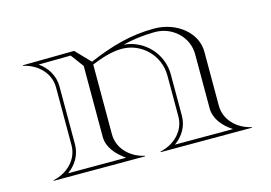

<svg xmlns="http://www.w3.org/2000/svg" viewBox="-64 -524 907 642"><g transform="rotate(-15 390.0 -202.5)"><path d="M140 -100C140 -51 102 -13 52 -2V0H368V-2C318 -13 280 -51 280 -100V-341.4C313 -355.1 350.7 -367.5 385.1 -367.5C454 -367.5 510 -311.3 510 -242V-100C510 -51 472 -13 422 -2V0H738V-2C688 -13 650 -51 650 -100V-287C650 -352.1 585.9 -405 507 -405C424.4 -405 354.8 -384 278.4 -351.6L230 -402L52 -400V-398C102 -387 140 -349 140 -300ZM248 -345.2V-100C248 -63.9 272.7 -35.3 305.5 -12H104.5C133.6 -32.7 152 -63.3 152 -100V-300C152 -337.4 132 -368.7 103.7 -388.6L214.9 -389.9ZM394.8 -379.2C430.8 -388 467.6 -393 507 -393C568.3 -393 618 -345.5 618 -287V-100C618 -63.4 642 -34.1 675.5 -12H474.5C503.6 -32.7 522 -63.3 522 -100V-242C522 -314.5 465.9 -374 394.8 -379.2Z"/></g></svg>

Font: Sortefax
Style: Medium
Weight: 500
Designer: gluk
Foundry: gluk
Version: Version 0.261